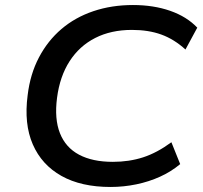

<svg xmlns="http://www.w3.org/2000/svg" viewBox="-20 -734 809 764"><path d="M420 10Q303 10 224.5 -34Q146 -78 110.5 -159.5Q75 -241 90 -355Q100 -439 135 -505.5Q170 -572 224.5 -618.5Q279 -665 351.5 -689.5Q424 -714 509 -714Q591 -714 657 -691Q723 -668 765 -624L718 -537Q673 -578 622 -596.5Q571 -615 505 -615Q422 -615 359 -583Q296 -551 257 -490.5Q218 -430 207 -345Q196 -261 218.5 -204Q241 -147 294.5 -118.5Q348 -90 429 -90Q494 -90 549.5 -108Q605 -126 662 -168L697 -81Q661 -51 617 -31Q573 -11 522.5 -0.5Q472 10 420 10Z"/></svg>

Font: Nunito Sans 10pt SemiExpanded SemiBold
Style: Italic
Weight: 600
Width: 6
Italic angle: -9°
Designer: Vernon Adams
Foundry: Vernon Adams
Version: Version 3.101;gftools[0.9.27]